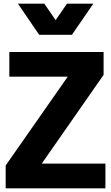

<svg xmlns="http://www.w3.org/2000/svg" viewBox="-20 -1029 607 1049"><path d="M11 0H556V-135H208L546 -620V-745H31V-610H350L11 -125ZM78 -1009 194 -839H373L490 -1009H346L284 -919L222 -1009Z"/></svg>

Font: Mluvka ExtraBold
Style: Regular
Weight: 800
Designer: Modified by Jiří Krblich, Original typeface by Gumpita Rahayu
Foundry: Gumpita Rahayu & Jiří Krblich
Version: Version 2.000;Glyphs 3.1.1 (3134)